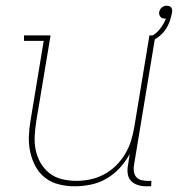

<svg xmlns="http://www.w3.org/2000/svg" viewBox="-20 -644 640 672"><path d="M242 8Q214 8 187 1.5Q160 -5 139 -21Q118 -37 105 -60.5Q92 -84 86 -111Q80 -138 81 -166.5Q82 -195 87 -223L133 -501H64V-520H157L107 -220Q103 -195 101.5 -169Q100 -143 105 -119Q110 -95 122 -74Q134 -53 153 -38Q172 -23 196.5 -17Q221 -11 247 -11Q271 -11 295.5 -16Q320 -21 343 -33Q366 -45 385 -63.5Q404 -82 417.5 -104.5Q431 -127 438.5 -151Q446 -175 450 -199L503 -520H524L449 -66Q447 -55 448.5 -44Q450 -33 456.5 -25Q463 -17 473.5 -14Q484 -11 495 -11H510L509 8H491Q476 8 462 3.5Q448 -1 438.5 -11Q429 -21 427 -36Q425 -51 428 -66L434 -105Q420 -79 399.5 -56.5Q379 -34 353 -19Q327 -4 298.5 2Q270 8 242 8ZM511 -501 504 -515Q524 -523 538.5 -541Q553 -559 561 -579H555Q547 -579 541.5 -585.5Q536 -592 537 -601Q538 -606 540 -610Q542 -614 546 -617.5Q550 -621 554.5 -622.5Q559 -624 563 -624Q568 -624 572.5 -622.5Q577 -621 579.5 -617.5Q582 -614 582.5 -609Q583 -604 582 -599Q579 -584 574 -569.5Q569 -555 560 -541.5Q551 -528 538 -517.5Q525 -507 511 -501Z"/></svg>

Font: Iosevka HT Thin Extended
Style: Italic
Weight: 100
Width: 7
Italic angle: -9°
Monospace: yes
Designer: Belleve Invis
Foundry: Belleve Invis
Version: Version 32.3.0; ttfautohint (v1.8.4)